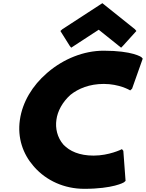

<svg xmlns="http://www.w3.org/2000/svg" viewBox="-20 -1166 918 1208"><path d="M633 -638C730 -638 796 -599 796 -599L799 -597L811 -608L878 -797L870 -806C869 -807 815 -847 632 -847C506 -847 380 -795 282 -712L274 -705C185 -628 121 -525 105 -411C89 -299 124 -198 190 -122L197 -114C272 -30 384 22 510 22C692 22 759 -18 760 -19L770 -28L756 -217L747 -228L744 -226C744 -226 666 -187 569 -187C479 -187 418 -215 379 -256C340 -301 327 -359 335 -413C342 -466 372 -523 423 -569C473 -609 543 -638 633 -638ZM360 -971 419 -877 428 -866 601 -979 742 -866 753 -877 838 -971 829 -982 624 -1146 372 -982Z"/></svg>

Font: Hussar Woodtype
Style: UltraObl
Weight: 900
Foundry: Cannot Into Space Fonts
Version: Version 1.07